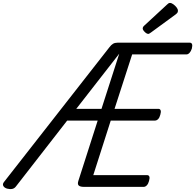

<svg xmlns="http://www.w3.org/2000/svg" viewBox="-72 -1274 1331 1309"><path d="M908 0H500Q475 0 465 -9Q455 -18 462 -40L594 -452H386L36 -2Q26 11 11 14Q-4 17 -24 12Q-43 6 -49.5 -6.5Q-56 -19 -45 -33L674 -952Q686 -968 698.5 -975.5Q711 -983 729 -983H1222Q1233 -983 1237 -973.5Q1241 -964 1236 -943Q1230 -924 1220 -913.5Q1210 -903 1199 -903H829L709 -532H1008Q1019 -532 1023 -522Q1027 -512 1021 -492Q1016 -472 1006 -462Q996 -452 985 -452H683L564 -80H931Q942 -80 946 -70.5Q950 -61 944 -40Q939 -21 929 -10.5Q919 0 908 0ZM448 -532H620L741 -908ZM939 -1043Q928 -1043 914.5 -1056.5Q901 -1070 901 -1080Q901 -1084 902.5 -1088Q904 -1092 910 -1098L1067 -1243Q1072 -1248 1076.5 -1251Q1081 -1254 1087 -1254Q1097 -1254 1109.5 -1245Q1122 -1236 1131.5 -1224Q1141 -1212 1141 -1201Q1141 -1194 1138.5 -1189Q1136 -1184 1126 -1176L958 -1053Q952 -1049 947.5 -1046Q943 -1043 939 -1043Z"/></svg>

Font: Playwrite SK
Style: Regular
Weight: 400
Designer: Veronika Burian, José Scaglione
Foundry: TypeTogether
Version: Version 1.002